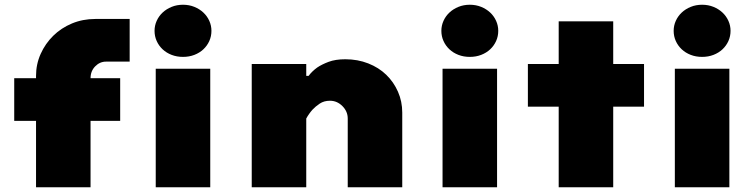

<svg xmlns="http://www.w3.org/2000/svg" viewBox="-20 -790 3187 810"><path d="M40 -460H132V-470Q132 -519 151.5 -562.5Q171 -606 204.5 -639Q238 -672 283.5 -691Q329 -710 382 -710H527V-530H427Q401 -530 381.5 -510Q362 -490 362 -460H487V-280H362V0H132V-280H40Z M867 0H637V-500H867ZM872 -660Q872 -637 863 -617Q854 -597 838 -582Q822 -567 800 -558.5Q778 -550 752 -550Q726 -550 704 -558.5Q682 -567 666 -582Q650 -597 641 -617Q632 -637 632 -660Q632 -682 641 -702Q650 -722 666 -737Q682 -752 704 -761Q726 -770 752 -770Q778 -770 800 -761Q822 -752 838 -737Q854 -722 863 -702Q872 -682 872 -660Z M1677 0H1447V-290Q1447 -320 1424.5 -342.5Q1402 -365 1372 -365Q1347 -365 1329 -353Q1311 -341 1298 -327Q1283 -310 1272 -290V0H1042V-520H1272V-470H1282Q1296 -489 1318 -505Q1337 -518 1366 -529Q1395 -540 1437 -540Q1489 -540 1533.5 -522.5Q1578 -505 1609.5 -474.5Q1641 -444 1659 -403Q1677 -362 1677 -315Z M2077 0H1847V-500H2077ZM2082 -660Q2082 -637 2073 -617Q2064 -597 2048 -582Q2032 -567 2010 -558.5Q1988 -550 1962 -550Q1936 -550 1914 -558.5Q1892 -567 1876 -582Q1860 -597 1851 -617Q1842 -637 1842 -660Q1842 -682 1851 -702Q1860 -722 1876 -737Q1892 -752 1914 -761Q1936 -770 1962 -770Q1988 -770 2010 -761Q2032 -752 2048 -737Q2064 -722 2073 -702Q2082 -682 2082 -660Z M2337 -700H2567V-520H2697V-340H2567V0H2337V-340H2207V-520H2337Z M3057 0H2827V-500H3057ZM3062 -660Q3062 -637 3053 -617Q3044 -597 3028 -582Q3012 -567 2990 -558.5Q2968 -550 2942 -550Q2916 -550 2894 -558.5Q2872 -567 2856 -582Q2840 -597 2831 -617Q2822 -637 2822 -660Q2822 -682 2831 -702Q2840 -722 2856 -737Q2872 -752 2894 -761Q2916 -770 2942 -770Q2968 -770 2990 -761Q3012 -752 3028 -737Q3044 -722 3053 -702Q3062 -682 3062 -660Z"/></svg>

Font: Imperial One
Style: Regular
Weight: 400
Designer: Jovanny Lemonad
Foundry: Jovanny Lemonad
Version: Version 1.000